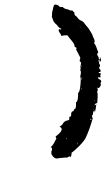

<svg xmlns="http://www.w3.org/2000/svg" viewBox="-20 -547 456 826"><path d="M201 110V105L203 100Q206 88 198 86Q206 80 212 69L217 59L223 49Q220 46 220 43Q218 40 222 38Q228 34 232 30Q234 28 237.5 24Q241 20 242 19Q251 4 236 -2Q242 -5 247 -10L250 -14L253 -19Q260 -28 275 -30Q278 -32 278 -34V-40Q278 -47 285 -46L286 -52V-57Q287 -64 290 -68Q296 -66 297 -72L299 -76Q300 -79 304 -79Q308 -88 307 -107Q313 -108 315 -125L316 -137V-148Q323 -149 326 -181Q329 -212 325 -219L327 -226L328 -233Q329 -240 325 -246L326 -248Q326 -250 327 -251Q326 -254 326 -259L327 -266Q330 -276 327 -281Q322 -281 323 -288L325 -294V-300Q321 -307 307 -335Q311 -339 308 -342L305 -344L301 -346Q302 -356 290 -370L281 -381Q274 -388 273 -392Q272 -396 260 -395L251 -394L246 -393H243Q243 -396 241 -400L237 -406Q231 -413 233 -421H237L240 -420Q242 -420 244 -423Q232 -428 232 -432Q226 -434 227 -438Q220 -442 211 -454Q209 -458 203 -475L204 -483V-492Q206 -503 208 -508L209 -515L211 -521Q213 -529 221 -527Q227 -526 230 -524L233 -522L234 -520Q239 -515 250 -517Q254 -511 265 -508L274 -506Q275 -506 278 -504Q281 -502 283 -502H290Q294 -501 295 -497Q301 -495 300 -489L301 -484Q303 -480 305 -479Q311 -476 314 -470Q318 -464 325 -460L332 -457L339 -452L349 -439L360 -426Q372 -408 377 -398Q378 -395 380 -389L385 -379Q390 -366 384 -362Q390 -357 395 -343L399 -331Q400 -329 401.5 -325.5Q403 -322 403 -321Q395 -316 400 -308L404 -301Q406 -295 405 -293Q410 -288 410 -294V-299L409 -304L412 -298L414 -292Q416 -284 409 -280Q410 -285 408.5 -287Q407 -289 403 -288Q407 -279 407 -271Q412 -269 410 -263L408 -259L406 -254Q408 -252 412 -246Q414 -241 412 -238L410 -237H408Q406 -238 404 -236Q405 -233 408 -232H411L414 -231L413 -227L412 -224Q410 -219 414 -216Q412 -213 408 -214L405 -215L401 -214Q401 -210 407 -206L413 -203Q414 -202 416 -197Q411 -192 414 -181L411 -175L407 -170Q403 -166 397 -171Q404 -160 398 -154Q401 -142 400 -128L399 -115L398 -102Q395 -105 391 -101Q387 -98 387 -94Q392 -95 395 -98Q393 -92 393 -89L392 -81Q390 -67 387 -63V-72Q383 -71 381 -65L380 -59V-54Q376 -53 376 -48Q376 -42 379 -38Q364 14 349 45Q344 57 322 80Q299 103 288 110Q288 123 283 131Q283 127 282 126Q281 125 279 126L274 128L269 131Q265 130 248 132L236 133L225 135Q212 135 203 119Q200 116 201 110ZM331 -208V-201Q332 -202 334 -215Q331 -212 331 -208ZM312 75Q314 69 314 65Q310 72 312 75ZM370 -32Q376 -32 372 -36Q366 -36 370 -32ZM323 -435Q324 -434 324 -433Q325 -431 325 -430L327 -427L328 -423Q326 -432 323 -435ZM264 47V52Q269 50 264 47ZM387 -117V-112Q390 -114 387 -117ZM332 -165V-167Q330 -169 330 -166V-162Q331 -162 331 -164ZM333 -261 331 -265Q327 -261 333 -261ZM379 -372V-373L378 -372L380 -370Q381 -370 380 -371ZM377 -301V-303Q376 -304 376 -302V-300Q377 -299 377 -301ZM320 -440 321 -438 322 -436Q322 -438 320 -440ZM383 -76V-78Q382 -78 382 -77V-75Q383 -75 383 -76ZM385 -87Q384 -88 383 -86Q384 -86 385 -87ZM405 15 404 16V17Q406 16 405 15ZM364 247Q364 244 365 243Q364 244 364 247ZM335 258 334 259H335Z"/></svg>

Font: Kom-post
Style: Regular
Weight: 400
Designer: @guaschetti
Foundry: guaschetti
Version: Version 1.00 December 6, 2021, initial release